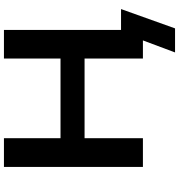

<svg xmlns="http://www.w3.org/2000/svg" viewBox="13 -758 908 974"><g transform="rotate(-90 467.0 -271.0)"><path d="M688 163 749 0H658V-111H908L810 163ZM107 0V-705H253V-418H657V-705H802V0H657V-296H253V0Z"/></g></svg>

Font: Nunito Sans 7pt SemiExpanded
Style: Bold
Weight: 700
Width: 6
Designer: Vernon Adams
Foundry: Vernon Adams
Version: Version 3.101;gftools[0.9.27]